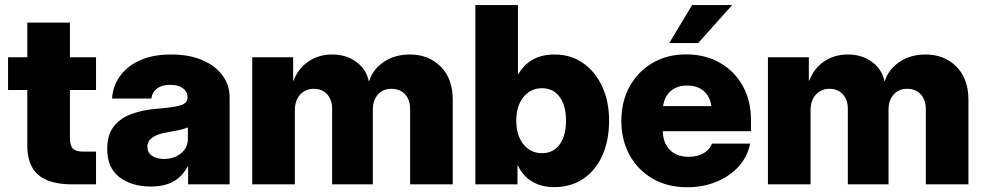

<svg xmlns="http://www.w3.org/2000/svg" viewBox="-20 -748 3995 779"><path d="M369.6 -515.6V-382.8H263.7V-186.5Q263.7 -157.7 275.9 -145.3Q288.1 -132.8 317.9 -132.8H369.6V0H273.4Q180.2 0 135.5 -38.3Q90.8 -76.7 90.8 -156.7V-382.8H12.7V-515.6H90.8V-656.2H263.7V-515.6Z M591.8 8.8Q514.2 8.8 464.6 -29.1Q415 -66.9 415 -143.6Q415 -201.7 442.1 -235.6Q469.2 -269.5 514.6 -285.9Q560.1 -302.2 614.7 -306.6Q684.1 -312 712.4 -320.6Q740.7 -329.1 740.7 -352.1V-354.5Q740.7 -376.5 721.9 -390.1Q703.1 -403.8 670.9 -403.8Q637.2 -403.8 617.2 -388.9Q597.2 -374 594.2 -348.1H434.6Q437.5 -396.5 465.3 -437Q493.2 -477.5 545.4 -502.2Q597.7 -526.9 674.3 -526.9Q748 -526.9 801.3 -503.9Q854.5 -481 883.1 -441.7Q911.6 -402.3 911.6 -354V0H743.2V-72.3H741.2Q717.8 -29.8 681.6 -10.5Q645.5 8.8 591.8 8.8ZM645 -103Q685.1 -103 713.6 -125.2Q742.2 -147.5 742.2 -185.1V-231Q728.5 -225.1 706.1 -220.2Q683.6 -215.3 652.8 -210Q620.1 -204.6 599.1 -190.7Q578.1 -176.8 578.1 -152.3Q578.1 -128.9 596.7 -116Q615.2 -103 645 -103Z M1003.4 0V-515.6H1169.4V-420.9H1171.4Q1189 -469.2 1230.5 -498Q1272 -526.9 1327.6 -526.9Q1384.3 -526.9 1425.3 -497.1Q1466.3 -467.3 1476.1 -419.4H1478Q1492.7 -466.8 1537.4 -496.8Q1582 -526.9 1642.6 -526.9Q1719.2 -526.9 1768.1 -477.8Q1816.9 -428.7 1816.9 -343.3V0H1644V-304.2Q1644 -344.2 1622.8 -366Q1601.6 -387.7 1568.4 -387.7Q1533.7 -387.7 1513.2 -364.3Q1492.7 -340.8 1492.7 -302.2V0H1327.6V-306.2Q1327.6 -343.3 1307.1 -365.5Q1286.6 -387.7 1252.9 -387.7Q1219.7 -387.7 1198 -364.3Q1176.3 -340.8 1176.3 -299.8V0Z M2228 11.2Q2177.2 11.2 2139.2 -11.2Q2101.1 -33.7 2081.5 -76.7H2079.6V0H1908.7V-727.5H2081.5V-448.7H2084Q2130.4 -526.9 2230 -526.9Q2294.9 -526.9 2344.7 -492.7Q2394.5 -458.5 2422.9 -397.9Q2451.2 -337.4 2451.2 -258.8Q2451.2 -177.2 2423.6 -116.5Q2396 -55.7 2345.9 -22.2Q2295.9 11.2 2228 11.2ZM2179.2 -126.5Q2224.6 -126.5 2250.5 -161.6Q2276.4 -196.8 2276.4 -258.8Q2276.4 -319.8 2250.5 -355Q2224.6 -390.1 2179.2 -390.1Q2132.8 -390.1 2103.8 -354.2Q2074.7 -318.4 2074.7 -258.8Q2074.7 -198.2 2103.8 -162.4Q2132.8 -126.5 2179.2 -126.5Z M2768.1 11.7Q2688.5 11.7 2628.4 -22.9Q2568.4 -57.6 2534.7 -118.4Q2501 -179.2 2501 -257.8Q2501 -336.4 2534.7 -397.2Q2568.4 -458 2627.7 -492.7Q2687 -527.3 2763.7 -527.3Q2841.3 -527.3 2900.6 -493.4Q2960 -459.5 2993.4 -399.7Q3026.9 -339.8 3026.9 -261.7V-215.8H2668.9Q2670.4 -167.5 2698 -139.6Q2725.6 -111.8 2774.4 -111.8Q2810.1 -111.8 2835 -126.5Q2859.9 -141.1 2868.7 -165.5H3023.4Q3013.7 -113.8 2978 -73.7Q2942.4 -33.7 2887.9 -11Q2833.5 11.7 2768.1 11.7ZM2670.4 -317.4H2866.2Q2860.8 -356.4 2835.2 -378.7Q2809.6 -400.9 2768.1 -400.9Q2727.1 -400.9 2701.4 -378.7Q2675.8 -356.4 2670.4 -317.4ZM2695.3 -573.2 2788.1 -727.5H2950.7L2812.5 -573.2Z M3095.7 0V-515.6H3261.7V-420.9H3263.7Q3281.2 -469.2 3322.8 -498Q3364.3 -526.9 3419.9 -526.9Q3476.6 -526.9 3517.6 -497.1Q3558.6 -467.3 3568.4 -419.4H3570.3Q3585 -466.8 3629.6 -496.8Q3674.3 -526.9 3734.9 -526.9Q3811.5 -526.9 3860.4 -477.8Q3909.2 -428.7 3909.2 -343.3V0H3736.3V-304.2Q3736.3 -344.2 3715.1 -366Q3693.8 -387.7 3660.6 -387.7Q3626 -387.7 3605.5 -364.3Q3585 -340.8 3585 -302.2V0H3419.9V-306.2Q3419.9 -343.3 3399.4 -365.5Q3378.9 -387.7 3345.2 -387.7Q3312 -387.7 3290.3 -364.3Q3268.6 -340.8 3268.6 -299.8V0Z"/></svg>

Font: Inter Display Extra Bold
Style: Regular
Weight: 800
Designer: Rasmus Andersson
Foundry: rsms
Version: Version 4.000;git-4fc901f